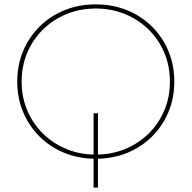

<svg xmlns="http://www.w3.org/2000/svg" viewBox="-20 -723 876 878"><path d="M418 3Q341 3 275.5 -23.5Q210 -50 161.5 -98Q113 -146 86 -210Q59 -274 59 -350Q59 -426 86 -490Q113 -554 161.5 -602Q210 -650 275.5 -676.5Q341 -703 418 -703Q495 -703 560.5 -676.5Q626 -650 674.5 -602Q723 -554 750 -490Q777 -426 777 -350Q777 -274 750 -210Q723 -146 674.5 -98Q626 -50 560.5 -23.5Q495 3 418 3ZM408 135V-1V-10V-205H428V-10V-1V135ZM418 -16Q490 -16 552 -41.5Q614 -67 660 -112.5Q706 -158 731.5 -218.5Q757 -279 757 -350Q757 -421 731.5 -481.5Q706 -542 660 -587.5Q614 -633 552 -658.5Q490 -684 418 -684Q346 -684 284 -658.5Q222 -633 176 -587.5Q130 -542 104.5 -481.5Q79 -421 79 -350Q79 -279 104.5 -218.5Q130 -158 176 -112.5Q222 -67 284 -41.5Q346 -16 418 -16Z"/></svg>

Font: Montserrat Alternates Thin
Style: Regular
Weight: 100
Designer: Julieta Ulanovsky
Foundry: Julieta Ulanovsky
Version: Version 9.000